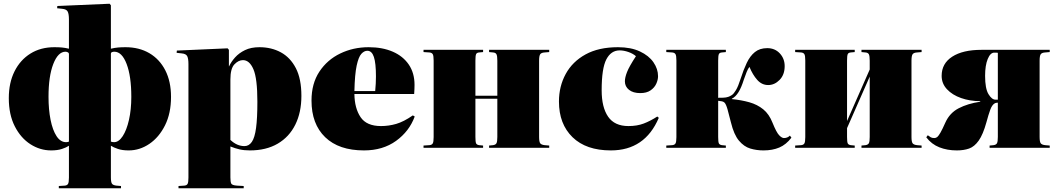

<svg xmlns="http://www.w3.org/2000/svg" viewBox="-20 -789 5649 1025"><path d="M294 216V204L325 202Q338 201 343 193Q348 185 348 159V-11Q335 -2 311 6Q287 14 253 14Q194 14 142.5 -19Q91 -52 59 -114.5Q27 -177 27 -265Q27 -347 57.5 -408Q88 -469 142.5 -503Q197 -537 270 -537Q293 -537 310 -535.5Q327 -534 348 -529V-685Q348 -714 341.5 -727Q335 -740 312 -742L285 -745L286 -757L565 -769L572 -761V-529Q593 -534 610.5 -535.5Q628 -537 650 -537Q723 -537 777.5 -505Q832 -473 862.5 -413.5Q893 -354 893 -272Q893 -184 861 -120Q829 -56 777.5 -21Q726 14 667 14Q633 14 609.5 6Q586 -2 572 -11V158Q572 184 578 192Q584 200 602 202L626 204V216ZM333 -30Q341 -30 348 -33V-500Q348 -507 341.5 -510Q335 -513 330 -513Q290 -513 264.5 -447.5Q239 -382 239 -272Q239 -204 250 -149Q261 -94 282 -62Q303 -30 333 -30ZM589 -30Q614 -30 635 -62Q656 -94 668.5 -149Q681 -204 681 -272Q681 -382 656 -447.5Q631 -513 590 -513Q585 -513 578.5 -511Q572 -509 572 -501V-33Q580 -30 589 -30Z M933 216V204L963 202Q977 201 981.5 192.5Q986 184 986 159V-447Q986 -476 979.5 -489Q973 -502 950 -504L923 -507L924 -519L1195 -531L1202 -523V-435H1203Q1214 -459 1235 -482.5Q1256 -506 1288 -521.5Q1320 -537 1365 -537Q1429 -537 1479.5 -509.5Q1530 -482 1559.5 -425Q1589 -368 1589 -277Q1589 -189 1556.5 -123.5Q1524 -58 1462.5 -22Q1401 14 1314 14Q1283 14 1259 8.5Q1235 3 1210 -7V158Q1210 182 1214.5 191Q1219 200 1245 202L1281 204V216ZM1285 -9Q1309 -9 1324.5 -31.5Q1340 -54 1347 -106Q1354 -158 1354 -246Q1354 -370 1333 -419Q1312 -468 1277 -468Q1253 -468 1231.5 -445.5Q1210 -423 1210 -365V-42Q1245 -9 1285 -9Z M1923 14Q1789 14 1716 -56.5Q1643 -127 1643 -252Q1643 -343 1685 -406.5Q1727 -470 1796.5 -503.5Q1866 -537 1948 -537Q2022 -537 2077 -513Q2132 -489 2162.5 -444Q2193 -399 2193 -336Q2193 -326 2192.5 -314Q2192 -302 2191 -287H1872Q1873 -211 1905 -163.5Q1937 -116 2014 -116Q2055 -116 2095 -127.5Q2135 -139 2184 -173L2194 -167Q2165 -88 2094.5 -37Q2024 14 1923 14ZM1872 -303H1983Q1985 -324 1986 -343Q1987 -362 1987 -381Q1987 -452 1976 -485Q1965 -518 1941 -518Q1924 -518 1909 -501.5Q1894 -485 1884 -438.5Q1874 -392 1872 -303Z M2241 0V-12L2272 -14Q2285 -15 2290 -23Q2295 -31 2295 -57V-466Q2295 -492 2290 -500Q2285 -508 2272 -509L2241 -511V-523H2559V-511L2538 -509Q2525 -508 2521.5 -499.5Q2518 -491 2518 -465V-278H2635V-465Q2635 -490 2630.5 -499Q2626 -508 2612 -509L2591 -511V-523H2912V-511L2888 -509Q2870 -508 2864 -499.5Q2858 -491 2858 -465V-58Q2858 -32 2864 -24Q2870 -16 2888 -14L2912 -12V0H2591V-12L2612 -14Q2626 -16 2630.5 -24.5Q2635 -33 2635 -58V-262H2518V-58Q2518 -32 2521.5 -24Q2525 -16 2538 -14L2559 -12V0Z M3241 14Q3109 14 3036.5 -56.5Q2964 -127 2964 -247Q2964 -328 3000 -394Q3036 -460 3106 -498.5Q3176 -537 3279 -537Q3348 -537 3396 -514.5Q3444 -492 3468.5 -456.5Q3493 -421 3493 -382Q3493 -363 3483.5 -342Q3474 -321 3453 -306.5Q3432 -292 3398 -292Q3360 -292 3338 -309.5Q3316 -327 3316 -355Q3316 -375 3327.5 -404.5Q3339 -434 3375 -489Q3359 -503 3334.5 -511.5Q3310 -520 3288 -520Q3242 -520 3217 -472Q3192 -424 3192 -307Q3192 -216 3226.5 -166Q3261 -116 3335 -116Q3381 -116 3416.5 -129.5Q3452 -143 3489 -167L3497 -160Q3423 14 3241 14Z M4056 14Q4019 14 3985.5 4Q3952 -6 3925 -38Q3898 -70 3882 -136Q3872 -177 3864 -205Q3856 -233 3848 -241Q3843 -246 3834.5 -248Q3826 -250 3814 -251V-58Q3814 -32 3817.5 -24Q3821 -16 3834 -14L3855 -12V0H3537V-12L3568 -14Q3581 -15 3586 -23Q3591 -31 3591 -57V-466Q3591 -492 3586 -500Q3581 -508 3568 -509L3537 -511V-523H3855V-511L3834 -509Q3821 -508 3817.5 -499.5Q3814 -491 3814 -465V-267Q3828 -267 3842 -267.5Q3856 -268 3868 -272Q3877 -275 3887 -281.5Q3897 -288 3909 -308Q3921 -328 3934 -369Q3949 -416 3966.5 -453Q3984 -490 4010 -511Q4036 -532 4076 -532Q4117 -532 4143 -504Q4169 -476 4169 -436Q4169 -390 4142 -362.5Q4115 -335 4081 -335Q4047 -335 4022.5 -362.5Q3998 -390 3981 -432Q3973 -422 3966 -404.5Q3959 -387 3951 -364Q3938 -322 3922.5 -297Q3907 -272 3887 -262V-260Q3938 -255 3980.5 -243Q4023 -231 4054.5 -205.5Q4086 -180 4104 -134Q4125 -82 4139.5 -67Q4154 -52 4165 -52Q4184 -52 4197 -65L4205 -54Q4177 -17 4140.5 -1.5Q4104 14 4056 14Z M4225 0V-12L4256 -14Q4269 -15 4274 -23Q4279 -31 4279 -57V-466Q4279 -492 4274 -500Q4269 -508 4256 -509L4225 -511V-523H4543V-511L4522 -509Q4509 -508 4505.5 -499.5Q4502 -491 4502 -465V-143L4623 -418V-465Q4623 -490 4618.5 -499Q4614 -508 4600 -509L4579 -511V-523H4900V-511L4876 -509Q4858 -508 4852 -499.5Q4846 -491 4846 -465V-58Q4846 -32 4852 -24Q4858 -16 4876 -14L4900 -12V0H4579V-12L4600 -14Q4614 -16 4618.5 -24.5Q4623 -33 4623 -58V-380L4502 -105V-58Q4502 -32 4505.5 -24Q4509 -16 4522 -14L4543 -12V0Z M5088 14Q5037 14 4995 -2.5Q4953 -19 4925 -56L4933 -67Q4942 -60 4949 -56Q4956 -52 4968 -52Q4977 -52 4984 -58Q4991 -64 5001 -81.5Q5011 -99 5027 -135Q5050 -186 5098 -211Q5146 -236 5213 -246V-249Q5158 -249 5111 -265.5Q5064 -282 5035.5 -312.5Q5007 -343 5007 -384Q5007 -450 5063.5 -486.5Q5120 -523 5220 -523H5584V-511L5560 -509Q5542 -508 5536 -499.5Q5530 -491 5530 -465V-58Q5530 -32 5536 -24Q5542 -16 5560 -14L5584 -12V0H5263V-12L5284 -14Q5298 -16 5302.5 -24.5Q5307 -33 5307 -58V-241Q5304 -241 5298.5 -240Q5293 -239 5290 -237Q5276 -229 5266.5 -203Q5257 -177 5246 -136Q5228 -71 5205 -38.5Q5182 -6 5153.5 4Q5125 14 5088 14ZM5294 -257H5307V-507Q5303 -508 5298.5 -508Q5294 -508 5288 -508Q5267 -508 5253 -474Q5239 -440 5239 -384Q5239 -316 5257 -286.5Q5275 -257 5294 -257Z"/></svg>

Font: Display Black
Style: Regular
Weight: 900
Designer: Latin by Veronika Burian and Jose Scaglione. Greek by Irene Vlachou. Cyrillic by Vera Evstafieva.
Foundry: TypeTogether
Version: Version 3.002